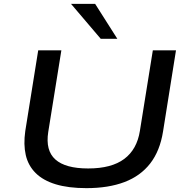

<svg xmlns="http://www.w3.org/2000/svg" viewBox="-20 -966 964 995"><path d="M428 9Q334 9 268.5 -11Q203 -31 164.5 -69.5Q126 -108 113.5 -162.5Q101 -217 111 -287L178 -705H298L230 -282Q215 -186 267 -139.5Q319 -93 437 -93Q558 -93 624 -142.5Q690 -192 705 -288L772 -705H892L825 -285Q809 -184 758.5 -119Q708 -54 625 -22.5Q542 9 428 9ZM502 -765 348 -946H473L588 -765Z"/></svg>

Font: Nunito Sans 10pt Expanded SemiBold
Style: Italic
Weight: 600
Width: 7
Italic angle: -9°
Designer: Vernon Adams
Foundry: Vernon Adams
Version: Version 3.101;gftools[0.9.27]